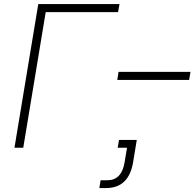

<svg xmlns="http://www.w3.org/2000/svg" viewBox="-20 -748 984 972"><path d="M585 -727.5 577.6 -686.5H211.4L97.7 0H53.2L173.8 -727.5ZM573.7 -343.3 580.1 -384.3H944.3L937.5 -343.3ZM516.6 204.1H482.9L489.3 164.6H522.9Q595.7 164.6 610.8 73.7L623 0H575.7L582.5 -39.6H672.4L653.8 73.7Q631.8 204.1 516.6 204.1Z"/></svg>

Font: Inter Display ExtraLight
Style: Italic
Weight: 200
Italic angle: -9.39999°
Designer: Rasmus Andersson
Foundry: rsms
Version: Version 4.000;git-a52131595